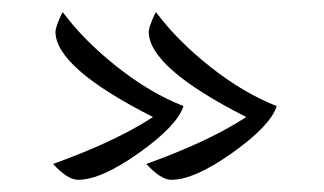

<svg xmlns="http://www.w3.org/2000/svg" viewBox="-20 -339 532 315"><path d="M83 -319Q118 -272 172.5 -229Q227 -186 281 -165Q271 -133 208.5 -88.5Q146 -44 108 -44Q91 -44 67 -70Q170 -107 231 -147Q71 -228 71 -287Q71 -292 76 -304.5Q81 -317 83 -319ZM236 -319Q271 -272 325.5 -229Q380 -186 434 -165Q424 -133 361.5 -88.5Q299 -44 261 -44Q244 -44 220 -70Q323 -107 384 -147Q224 -228 224 -287Q224 -292 229 -304.5Q234 -317 236 -319Z"/></svg>

Font: Dancing Script
Style: Bold
Weight: 700
Designer: Pablo Impallari
Foundry: Pablo Impallari. www.impallari.com Igino Marini. www.ikern.com
Version: Version 1.002